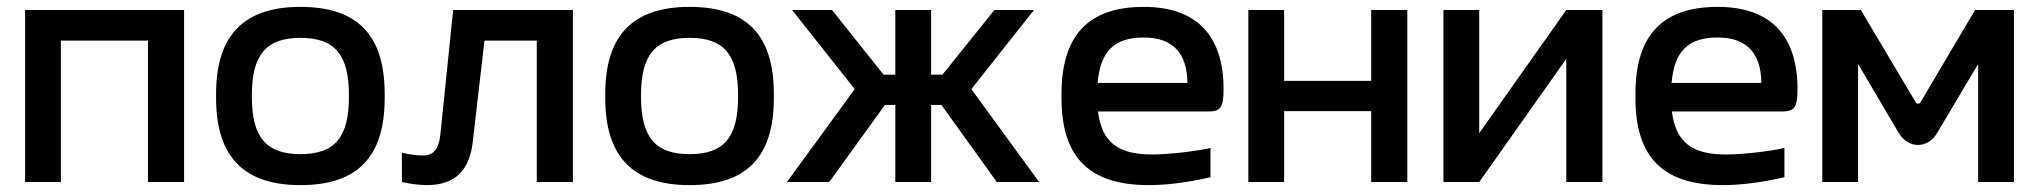

<svg xmlns="http://www.w3.org/2000/svg" viewBox="-20 -529 5926 558"><path d="M53 0H157V-411H410V0H515V-500H53Z M608 -256V-244C608 -73 689 9 853 9C1019 9 1098 -73 1098 -244V-256C1098 -427 1019 -509 853 -509C689 -509 608 -427 608 -256ZM712 -247V-253C712 -370 754 -419 853 -419C953 -419 994 -370 994 -253V-247C994 -130 953 -81 853 -81C754 -81 712 -130 712 -247Z M1354 -117 1388 -411H1540V0H1645V-500H1297L1260 -140C1255 -92 1238 -77 1208 -77C1193 -77 1171 -80 1148 -85V0C1169 5 1200 9 1220 9C1305 9 1345 -36 1354 -117Z M1739 -256V-244C1739 -73 1820 9 1984 9C2150 9 2229 -73 2229 -244V-256C2229 -427 2150 -509 1984 -509C1820 -509 1739 -427 1739 -256ZM1843 -247V-253C1843 -370 1885 -419 1984 -419C2084 -419 2125 -370 2125 -253V-247C2125 -130 2084 -81 1984 -81C1885 -81 1843 -130 1843 -247Z M2582 -500V-312H2548L2398 -500H2282L2464 -270L2267 0H2390L2552 -224H2582V0H2686V-224H2716L2877 0H3000L2803 -270L2985 -500H2870L2719 -312H2686V-500Z M3536 -270C3536 -422 3461 -509 3304 -509C3144 -509 3065 -427 3065 -256V-244C3065 -71 3146 9 3319 9C3371 9 3434 1 3498 -14V-99C3454 -89 3376 -80 3328 -80C3229 -80 3182 -116 3171 -205H3492C3528 -205 3536 -218 3536 -270ZM3170 -288C3178 -380 3218 -420 3304 -420C3390 -420 3430 -373 3431 -288Z M3608 0H3712V-206H3965V0H4070V-500H3965V-294H3712V-500H3608Z M4175 0H4279L4532 -358V0H4637V-500H4532L4279 -142V-500H4175Z M5204 -270C5204 -422 5129 -509 4972 -509C4812 -509 4733 -427 4733 -256V-244C4733 -71 4814 9 4987 9C5039 9 5102 1 5166 -14V-99C5122 -89 5044 -80 4996 -80C4897 -80 4850 -116 4839 -205H5160C5196 -205 5204 -218 5204 -270ZM4838 -288C4846 -380 4886 -420 4972 -420C5058 -420 5098 -373 5099 -288Z M5276 -500V0H5380V-343L5498 -143C5525 -96 5583 -96 5610 -143L5729 -343V0H5833V-500H5720L5561 -231C5558 -227 5551 -226 5548 -231L5388 -500Z"/></svg>

Font: LT Wave Text Medium
Style: Regular
Weight: 500
Designer: Daniel Lyons
Version: Version 2.5 (Glyphs App)